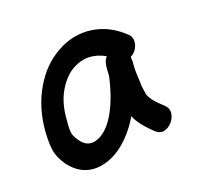

<svg xmlns="http://www.w3.org/2000/svg" viewBox="-122 -671 836 816"><g transform="rotate(-30 296.0 -263.5)"><path d="M186 -2Q233 -8 279 -36Q325 -64 362 -105Q368 -111 374 -119Q383 -74 431 -11Q446 7 466.5 5Q487 3 504 -11Q521 -25 527.5 -45Q534 -65 521 -84Q478 -138 475 -168Q475 -175 475.5 -193.5Q476 -212 478 -220Q479 -229 482 -249Q484 -268 487 -283L489 -292Q489 -293 491 -301Q493 -308 495 -316Q497 -329 498 -338Q511 -342 521 -350Q539 -365 544.5 -386Q550 -407 538 -423Q486 -495 410 -520Q333 -545 253 -517Q173 -490 112 -417.5Q51 -345 25 -244Q13 -195 12 -161.5Q11 -128 29 -88Q53 -38 93.5 -16.5Q134 5 186 -2ZM194 -104Q149 -98 128 -145Q121 -160 118.5 -172Q116 -184 118.5 -199.5Q121 -215 128 -240Q146 -314 185 -359.5Q224 -405 268 -420Q344 -446 411 -392Q410 -391 409.5 -390.5Q409 -390 408 -389Q399 -380 394 -370Q389 -360 384 -341Q382 -334 381 -327Q379 -320 378 -316L377 -312Q337 -217 289 -163Q242 -110 194 -104Z"/></g></svg>

Font: Balsamiq Sans
Style: Italic
Weight: 400
Italic angle: -12°
Designer: Michael Angeles
Foundry: Balsamiq SRL
Version: Version 1.020; ttfautohint (v1.8.4.7-5d5b);gftools[0.9.26]